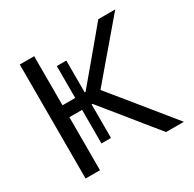

<svg xmlns="http://www.w3.org/2000/svg" viewBox="-156 -877 1049 1040"><g transform="rotate(-30 368.0 -356.5)"><path d="M92.5 0V-713H182.5V-406H262V-605.5H321.5V-406H326.5L429.5 -528.5Q465.5 -571.5 501 -614Q536.5 -656.5 583.5 -713H689.5Q641 -656 595 -602Q549 -548 503.5 -494.5L402 -375L516 -235.5Q546.5 -198 581.2 -155Q616 -112 649 -71.5Q682 -31 707 0H596Q554 -51.5 517.2 -96.8Q480.5 -142 446 -185L327 -331.5H321.5V-121.5H262V-331.5H182.5V0Z"/></g></svg>

Font: Commissioner
Style: Regular
Weight: 400
Designer: Kostas Bartsokas
Foundry: Kostas Bartsokas
Version: Version 1.000; ttfautohint (v1.8.3)